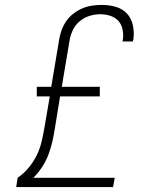

<svg xmlns="http://www.w3.org/2000/svg" viewBox="-20 -763 640 783"><path d="M46 0 52 -38Q78 -56 98 -80.5Q118 -105 131 -132.5Q144 -160 150.5 -189Q157 -218 162 -247L183 -370H130V-409H189L221 -600Q224 -620 231 -639.5Q238 -659 250 -676.5Q262 -694 279.5 -707.5Q297 -721 316 -729Q335 -737 355.5 -740Q376 -743 395 -743Q425 -743 452.5 -735Q480 -727 498 -707.5Q516 -688 522 -659.5Q528 -631 524 -602Q523 -600 522.5 -598Q522 -596 522 -594H479Q480 -595 480 -596.5Q480 -598 481 -600Q484 -621 480 -642Q476 -663 463 -677.5Q450 -692 430 -698.5Q410 -705 389 -705Q367 -705 344.5 -698Q322 -691 304 -675.5Q286 -660 276 -638Q266 -616 263 -594L232 -409H387V-370H225L204 -241Q200 -214 194 -187.5Q188 -161 178 -134Q168 -107 152.5 -83Q137 -59 116 -38H448L441 0Z"/></svg>

Font: Iosevka Slab XLtEx
Style: Italic
Weight: 200
Width: 7
Italic angle: -9°
Monospace: yes
Designer: Belleve Invis
Foundry: Belleve Invis
Version: Version 11.1.0; ttfautohint (v1.8.3)